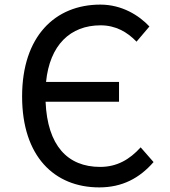

<svg xmlns="http://www.w3.org/2000/svg" viewBox="-20 -800 740 834"><path d="M591 -160C543 -107 488 -75 415 -75C273 -75 186 -168 178 -358H497V-444H180C196 -604 285 -690 417 -690C482 -690 533 -661 573 -619L629 -685C584 -733 510 -780 416 -780C219 -780 76 -642 76 -381C76 -121 216 14 411 14C511 14 586 -26 647 -96Z"/></svg>

Font: Kawkab Mono Light
Style: Bold
Weight: 400
Monospace: yes
Designer: Abdullah Arif
Foundry: Abdullah Arif
Version: Version 1.000;PS 000.500;hotconv 1.0.88;makeotf.lib2.5.64775